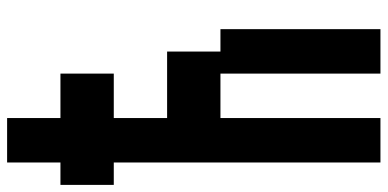

<svg xmlns="http://www.w3.org/2000/svg" viewBox="-295 -775 1090 540"><g transform="rotate(-90 250.0 -505.0)"><path d="M63 20V-730H0V-880H63V-1030H188V-880H313V-730H188V-580H375V-430H438V20H313V-430H188V20Z"/></g></svg>

Font: 2P VHS
Style: Regular
Weight: 400
Designer: CodeMan38
Foundry: CodeMan38
Version: Version 3.000